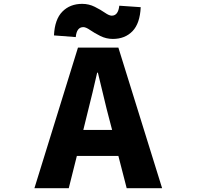

<svg xmlns="http://www.w3.org/2000/svg" viewBox="-20 -996 1040 1016"><path d="M611.3 -965.8 724.6 -958Q720.7 -872.1 681.2 -831.1Q641.6 -790 577.1 -790Q542 -790 510.7 -805.7Q479.5 -821.3 457 -836.9Q434.6 -852.5 420.9 -852.5Q385.7 -852.5 380.9 -799.8L265.6 -808.6Q269.5 -893.6 310.1 -934.6Q350.6 -975.6 415 -975.6Q450.2 -975.6 481.4 -960Q512.7 -944.3 535.2 -928.7Q557.6 -913.1 571.3 -913.1Q605.5 -913.1 611.3 -965.8ZM420.9 -308.6H573.2L556.6 -372.1Q545.9 -411.1 526.4 -493.7Q506.8 -576.2 498 -611.3H494.1Q474.6 -523.4 436.5 -372.1ZM650.4 0 606.4 -170.9H386.7L343.8 0H162.1L392.6 -744.1H606.4L837.9 0Z"/></svg>

Font: GenEi Gothic M Heavy
Style: Regular
Weight: 800
Designer: o_tamon (Modified); [Source Han Sans]
Ryoko NISHIZUKA  (kana & ideographs); Paul D. Hunt (Latin, Greek & Cyrillic); Wenl
Version: Version 1.1a;Original Version 1.004